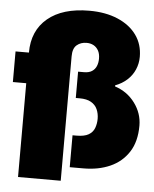

<svg xmlns="http://www.w3.org/2000/svg" viewBox="-55 -774 710 887"><g transform="rotate(5 300.0 -331.0)"><path d="M62 66V-369H0V-511H62Q62 -613 131 -670.5Q200 -728 324 -728Q399 -728 455.5 -704Q512 -680 543 -637Q574 -594 574 -536Q574 -505 562 -477Q550 -449 527 -428Q504 -407 472 -395V-390Q530 -371 565 -323.5Q600 -276 600 -219Q600 -145 568.5 -96.5Q537 -48 483 -24Q429 0 359 0H296V-148H314Q351 -148 370.5 -159.5Q390 -171 397.5 -191Q405 -211 405 -234Q405 -258 396 -278Q387 -298 367 -309.5Q347 -321 314 -321H296V-443H323Q346 -443 360 -452Q374 -461 380.5 -476.5Q387 -492 387 -511Q387 -534 378.5 -549Q370 -564 356 -571.5Q342 -579 324 -579Q297 -579 278.5 -563.5Q260 -548 260 -511V66Z"/></g></svg>

Font: Chivo Mono Black
Style: Regular
Weight: 900
Designer: Hector Gatti
Foundry: Omnibus-Type
Version: Version 1.008